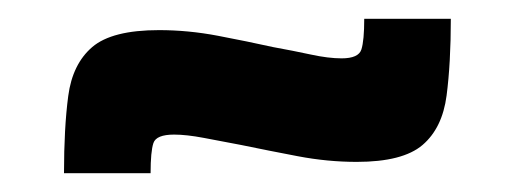

<svg xmlns="http://www.w3.org/2000/svg" viewBox="-20 -406 548 204"><path d="M48 -222Q48 -270 52.5 -304Q57 -338 78 -356Q99 -374 149 -374Q180 -374 211.5 -368Q243 -362 270 -356Q292 -352 310.5 -348Q329 -344 343 -344Q361 -344 364 -353.5Q367 -363 367 -386H459Q459 -339 454.5 -304.5Q450 -270 429 -252Q408 -234 359 -234Q328 -234 296.5 -240Q265 -246 236 -252Q215 -256 196.5 -259.5Q178 -263 165 -263Q146 -263 143 -254Q140 -245 140 -222Z"/></svg>

Font: Saira SemiExpanded ExtraBold
Style: Regular
Weight: 800
Width: 6
Designer: Hector Gatti with collaboration of the Omnibus-Type team
Foundry: Omnibus-Type
Version: Version 1.101